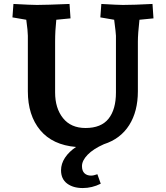

<svg xmlns="http://www.w3.org/2000/svg" viewBox="-20 -730 841 972"><path d="M289 132Q289 99 309 68.5Q329 38 365 14Q246 4 183.5 -71Q121 -146 121 -268V-549Q121 -572 113 -630L43 -642L48 -710Q138 -705 167 -705Q212 -705 332 -710L337 -637L265 -630Q259 -575 259 -519V-262Q259 -182 299 -132Q339 -82 413 -82Q492 -82 529.5 -129Q567 -176 567 -262V-549Q567 -560 558 -630L488 -642L493 -710Q578 -705 602 -705Q657 -705 752 -710L757 -637L686 -630Q678 -558 678 -519V-268Q678 -166 634 -96.5Q590 -27 506 0Q452 24 423.5 53.5Q395 83 395 111Q395 135 407.5 147Q420 159 441 159Q454 159 473 152L490 200Q446 222 399 222Q350 222 319.5 199Q289 176 289 132Z"/></svg>

Font: Andada Pro ExtraBold
Style: Regular
Weight: 800
Designer: Carolina Giovagnoli
Foundry: Huerta Tipografica
Version: Version 3.005; ttfautohint (v1.8.4)